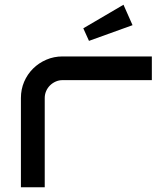

<svg xmlns="http://www.w3.org/2000/svg" viewBox="-20 -787 667 807"><path d="M618.2 -450.2H243.2Q227.5 -450.2 213.9 -444.1Q200.2 -438 189.9 -427.7Q179.7 -417.5 173.8 -403.8Q168 -390.1 168 -375V0H67.9V-375Q67.9 -411.6 81.5 -443.4Q95.2 -475.1 119.1 -498.8Q143.1 -522.5 174.8 -536.1Q206.5 -549.8 243.2 -549.8H618.2ZM537.1 -681.2 354 -615.2 330.1 -668 499 -767.1Z"/></svg>

Font: Bruno Ace
Style: Regular
Weight: 400
Designer: Astigmatic (AOETI)
Foundry: Astigmatic (AOETI)
Version: Version 1.000